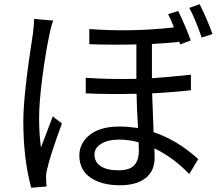

<svg xmlns="http://www.w3.org/2000/svg" viewBox="-20 -838 1040 904"><path d="M140.6 -749 230.5 -741.2Q218.8 -709 212.9 -675.8Q195.3 -594.7 179.7 -476.1Q164.1 -357.4 164.1 -281.2Q164.1 -206.1 172.9 -143.6Q185.5 -178.7 228.5 -290L271.5 -256.8Q212.9 -96.7 201.2 -38.1Q195.3 -12.7 197.3 5.9Q197.3 20.5 199.2 40L127 45.9Q89.8 -89.8 89.8 -267.6Q89.8 -391.6 134.8 -678.7Q140.6 -725.6 140.6 -749ZM633.8 -127Q633.8 -152.3 632.8 -168Q587.9 -180.7 541 -180.7Q488.3 -180.7 456.5 -161.1Q424.8 -141.6 424.8 -110.4Q424.8 -74.2 454.6 -55.2Q484.4 -36.1 537.1 -36.1Q590.8 -36.1 612.3 -60.1Q633.8 -84 633.8 -127ZM878.9 -486.3V-413.1Q803.7 -404.3 696.3 -398.4Q697.3 -363.3 700.2 -295.4Q703.1 -227.5 703.1 -215.8Q816.4 -177.7 913.1 -88.9L871.1 -18.6Q795.9 -96.7 707 -139.6Q708 -123 708 -94.7Q708 -33.2 665.5 0.5Q623 34.2 543.9 34.2Q458 34.2 405.8 -2Q353.5 -38.1 353.5 -106.4Q353.5 -163.1 402.3 -202.6Q451.2 -242.2 543 -242.2Q580.1 -242.2 629.9 -235.4Q624 -330.1 623 -396.5Q490.2 -393.6 383.8 -398.4V-471.7Q494.1 -463.9 622.1 -466.8V-628.9Q508.8 -626 400.4 -629.9V-701.2Q603.5 -686.5 798.8 -709Q785.2 -746.1 771.5 -771.5L819.3 -786.1Q863.3 -692.4 877.9 -647.5L828.1 -628.9L822.3 -647.5V-640.6Q779.3 -635.7 695.3 -630.9V-469.7Q757.8 -473.6 878.9 -486.3ZM871.1 -800.8 919.9 -818.4Q954.1 -751 980.5 -677.7L929.7 -661.1Q894.5 -760.7 871.1 -800.8Z"/></svg>

Font: Gen Shin Gothic Monospace Regular
Style: Regular
Weight: 400
Designer: [Source Han Sans]
Ryoko NISHIZUKA  (kana & ideographs); Paul D. Hunt (Latin, Greek & Cyrillic); Wenlong ZHANG  (bopomofo
Version: Version 1.002.20150607